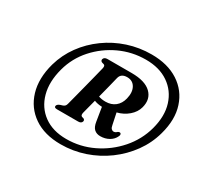

<svg xmlns="http://www.w3.org/2000/svg" viewBox="-133 -932 1021 974"><g transform="rotate(30 377.0 -445.0)"><path d="M323.5 -131.5Q228.5 -131.5 166 -174.5Q103.5 -217.5 81.2 -292Q59 -366.5 85 -460.5Q103.5 -525.5 143 -579.8Q182.5 -634 237.8 -674Q293 -714 359.2 -735.8Q425.5 -757.5 497 -757.5Q591.5 -757.5 655 -716.2Q718.5 -675 742.2 -602.5Q766 -530 740 -437Q722 -371 681.8 -315.2Q641.5 -259.5 585.5 -218.2Q529.5 -177 462.5 -154.2Q395.5 -131.5 323.5 -131.5ZM335 -169Q416.5 -169 489.5 -204.2Q562.5 -239.5 615.5 -300Q668.5 -360.5 689.5 -437.5Q711.5 -519 691.5 -582.8Q671.5 -646.5 618 -683.2Q564.5 -720 485 -720Q405 -720 333.2 -686.8Q261.5 -653.5 209.2 -595.2Q157 -537 136.5 -461Q114 -378 132 -312Q150 -246 202.5 -207.5Q255 -169 335 -169ZM590.5 -502.5Q582 -470.5 554 -446.5Q526 -422.5 489 -413.5L502.5 -349Q505 -333.5 511 -327.5Q517 -321.5 524.5 -321.5Q534.5 -321.5 544 -331Q549.5 -334.5 555 -334Q560 -333.5 561.8 -328Q563.5 -322.5 560 -315.5Q550 -293 527.5 -280.2Q505 -267.5 477 -267.5Q455.5 -267.5 441.8 -279.8Q428 -292 423.5 -321L410.5 -401Q397 -401.5 385.5 -403.8Q374 -406 364.5 -410Q358 -385.5 352.5 -364.2Q347 -343 343 -327.5Q339 -310.5 348.5 -306.5L360 -303Q368 -298 365.5 -289Q361.5 -276 343.5 -276H219.5Q201 -276 204.5 -289Q207.5 -298 222 -303.5L235 -307.5Q241.5 -309.5 246.2 -313.8Q251 -318 253.5 -327Q259.5 -349.5 268 -382.5Q276.5 -415.5 285.8 -451.5Q295 -487.5 303.2 -519.8Q311.5 -552 316.5 -573Q320 -589 311 -592.5L299 -596Q288.5 -600.5 291 -611.5Q295.5 -625 314 -625H455.5Q534.5 -625 569.8 -590.8Q605 -556.5 590.5 -502.5ZM404 -566Q399.5 -546 390.5 -511.2Q381.5 -476.5 372 -439Q389 -432.5 412.5 -432.5Q446 -432.5 468.8 -450.5Q491.5 -468.5 499.5 -501.5Q509.5 -542.5 494.5 -569Q479.5 -595.5 447 -595.5Q411.5 -595.5 404 -566Z"/></g></svg>

Font: Fraunces 9pt SemiBold
Style: Italic
Weight: 600
Italic angle: -16°
Version: Version 1.000;[b76b70a41]